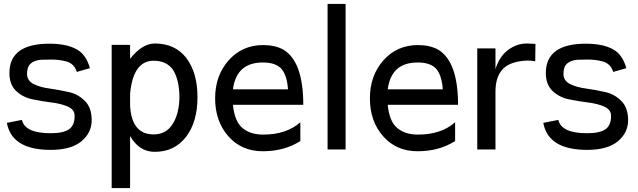

<svg xmlns="http://www.w3.org/2000/svg" viewBox="-20 -760 3258 980"><path d="M439 -412Q419 -484 368 -510Q317 -537 232 -537Q28 -537 28 -387Q28 -329 62 -296Q97 -263 146 -253Q194 -243 243 -237Q292 -231 326 -216Q361 -201 361 -168Q361 -120 332 -100Q303 -80 239 -80Q107 -80 92 -148L15 -133Q40 5 239 5Q343 5 396 -39Q448 -83 448 -146Q448 -210 414 -244Q380 -279 332 -290Q283 -301 234 -308Q186 -314 152 -331Q118 -348 118 -383Q118 -419 136 -435Q154 -452 190 -455Q203 -456 242 -456Q282 -456 316 -447Q358 -437 372 -393Z M644 -531H550V200H644V-66Q690 15 770 15Q871 15 930 -62Q988 -138 988 -264Q988 -389 931 -464Q874 -538 770 -538Q706 -538 644 -460ZM864 -402Q895 -353 896 -262Q894 -177 860 -125Q827 -74 764 -74Q652 -74 644 -221V-282Q660 -450 764 -450Q832 -450 864 -402Z M1528 -225Q1528 -446 1426 -507Q1383 -530 1324 -530Q1216 -530 1147 -452Q1078 -374 1078 -258Q1078 -141 1146 -64Q1213 12 1322 12Q1431 12 1513 -40V-136Q1442 -73 1323 -73Q1256 -73 1216 -108Q1177 -142 1169 -225ZM1323 -441Q1388 -441 1417 -408Q1445 -375 1450 -304H1169Q1187 -441 1321 -441Z M1744 3V-740H1652V3Z M2318 -225Q2318 -446 2216 -507Q2173 -530 2114 -530Q2006 -530 1937 -452Q1868 -374 1868 -258Q1868 -141 1936 -64Q2003 12 2112 12Q2221 12 2303 -40V-136Q2232 -73 2113 -73Q2046 -73 2006 -108Q1967 -142 1959 -225ZM2113 -441Q2178 -441 2207 -408Q2235 -375 2240 -304H1959Q1977 -441 2111 -441Z M2669 -538Q2617 -538 2572 -504Q2528 -470 2509 -407V-513H2416V3H2509V-292Q2509 -370 2548 -409Q2587 -448 2673 -451Q2692 -451 2712 -447L2713 -536Q2679 -538 2669 -538Z M3177 -412Q3157 -484 3106 -510Q3055 -537 2970 -537Q2766 -537 2766 -387Q2766 -329 2800 -296Q2835 -263 2884 -253Q2932 -243 2981 -237Q3030 -231 3064 -216Q3099 -201 3099 -168Q3099 -120 3070 -100Q3041 -80 2977 -80Q2845 -80 2830 -148L2753 -133Q2778 5 2977 5Q3081 5 3134 -39Q3186 -83 3186 -146Q3186 -210 3152 -244Q3118 -279 3070 -290Q3021 -301 2972 -308Q2924 -314 2890 -331Q2856 -348 2856 -383Q2856 -419 2874 -435Q2892 -452 2928 -455Q2941 -456 2980 -456Q3020 -456 3054 -447Q3096 -437 3110 -393Z"/></svg>

Font: Sawarabi Gothic
Style: Regular
Weight: 400
Designer: mshio (mshio@users.sourceforge.jp)
Version: Version 20141215